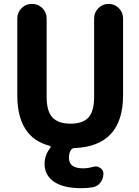

<svg xmlns="http://www.w3.org/2000/svg" viewBox="-20 -775 719 991"><path d="M210 70.3Q210 25.4 240.2 -12.7Q242.2 -15.6 241.2 -18.6Q240.2 -21.5 236.3 -22.5Q69.3 -65.4 69.3 -283.2V-679.7Q69.3 -710.9 91.3 -732.9Q113.3 -754.9 145 -754.9Q176.8 -754.9 198.7 -732.9Q220.7 -710.9 220.7 -679.7V-275.4Q220.7 -200.2 251 -168.5Q281.2 -136.7 344.2 -136.7Q407.2 -136.7 436.5 -168.5Q465.8 -200.2 465.8 -275.4V-679.7Q465.8 -710.9 487.8 -732.9Q509.8 -754.9 540.5 -754.9Q571.3 -754.9 593.3 -732.9Q615.2 -710.9 615.2 -679.7V-283.2Q615.2 -21.5 365.2 -10.7Q354.5 -10.7 348.6 -3.9Q335.9 12.7 335.9 37.1Q335.9 38.1 335.9 40Q335.9 93.8 408.2 93.8Q434.6 93.8 461.9 85.9Q468.8 84 474.6 84Q486.3 84 497.1 91.8Q513.7 101.6 513.7 121.1Q513.7 146.5 499 166.5Q484.4 186.5 460 191.4Q430.7 196.3 399.4 196.3Q307.6 196.3 258.8 163.1Q210 129.9 210 70.3Z"/></svg>

Font: Gen Jyuu GothicX Bold
Style: Bold
Weight: 700
Designer: Ryoko NISHIZUKA (kana &amp; ideographs); Paul D. Hunt (Latin, Greek &amp; Cyrillic); Wenlong ZHANG (bopomofo); Sandoll C
Version: Version 1.058.20140828